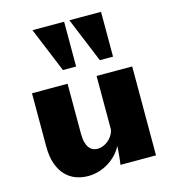

<svg xmlns="http://www.w3.org/2000/svg" viewBox="-127 -980 995 1099"><g transform="rotate(-15 370.5 -430.5)"><path d="M664.6 0H454.1L458.5 -33.7Q460.4 -49.3 461.9 -68.8Q463.4 -88.4 464.4 -109.4Q449.7 -80.6 427.5 -57.9Q405.3 -35.2 378.4 -19Q351.6 -2.9 321.3 5.6Q291 14.2 260.3 14.2Q222.2 14.2 188 1.7Q153.8 -10.7 127.7 -37.8Q101.6 -64.9 86.2 -107.7Q70.8 -150.4 70.8 -210.9V-526.9H281.7V-230.5Q281.7 -200.2 287.4 -179.7Q293 -159.2 302.7 -146.5Q312.5 -133.8 325.2 -128.2Q337.9 -122.6 352.1 -122.6Q368.7 -122.6 385.5 -129.4Q402.3 -136.2 416.3 -147.9Q430.2 -159.7 440.2 -175.5Q450.2 -191.4 453.6 -209.5V-526.9H664.6ZM495.1 -609.4 385.7 -875H573.2V-609.4ZM276.4 -609.4 167 -875H354.5V-609.4Z"/></g></svg>

Font: Candal
Style: Regular
Weight: 400
Designer: vernon adams
Foundry: vernon adams
Version: Version 1.000